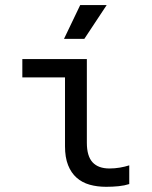

<svg xmlns="http://www.w3.org/2000/svg" viewBox="-20 -720 590 747"><path d="M482.9 -3.9Q464.8 2 441.7 4.4Q418.5 6.8 393.1 6.8Q357.9 6.8 328.6 -1.5Q299.3 -9.8 278.1 -28.6Q256.8 -47.4 244.9 -77.4Q232.9 -107.4 232.9 -150.9V-418.9H66.9V-490.2H317.9V-164.6Q317.9 -112.8 340.1 -88.6Q362.3 -64.5 405.8 -64.5Q426.3 -64.5 446.3 -67.9Q466.3 -71.3 482.9 -76.7ZM395 -700.2 308.1 -568.8H229L292 -700.2ZM0 -490.2Z"/></svg>

Font: Code New Roman
Style: Regular
Weight: 400
Monospace: yes
Designer: Sam Radian
Foundry: Code New Roman
Version: Version 2.00 November 29, 2014